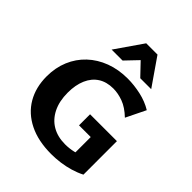

<svg xmlns="http://www.w3.org/2000/svg" viewBox="-251 -1064 1228 1228"><g transform="rotate(45 362.5 -450.5)"><path d="M423 15Q305 15 221.5 -26.5Q138 -68 94.5 -142.5Q51 -217 51 -316Q51 -395 78.5 -460.5Q106 -526 156.5 -573.5Q207 -621 276 -647Q345 -673 428 -673Q486 -673 547 -659.5Q608 -646 657 -616L592 -483Q544 -529 497.5 -546Q451 -563 408 -563Q348 -563 306 -536Q264 -509 242 -458Q220 -407 220 -338Q220 -261 247.5 -205.5Q275 -150 324.5 -121Q374 -92 442 -92Q480 -92 516.5 -100.5Q553 -109 583 -128L525 -61V-241H419V-341H662V-38Q627 -20 586.5 -8Q546 4 504.5 9.5Q463 15 423 15ZM483 -731 379 -840 352 -916H454L582 -731ZM224 -731 352 -916H454L428 -841L323 -731Z"/></g></svg>

Font: Ysabeau SC ExtraBold
Style: Regular
Weight: 800
Designer: Christian Thalmann (Catharsis Fonts)
Version: Version 2.001;gftools[0.9.30]; featfreeze: smcp